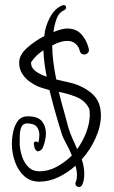

<svg xmlns="http://www.w3.org/2000/svg" viewBox="-20 -825 452 761"><path d="M293 -84Q286 -84 281.5 -89.5Q277 -95 280 -103Q283 -110 284 -116.5Q285 -123 285 -130Q285 -149 279 -168Q248 -140 211 -122.5Q174 -105 136 -105Q100 -105 75.5 -127.5Q51 -150 39 -185Q27 -220 27 -255Q27 -278 32.5 -303.5Q38 -329 51.5 -346.5Q65 -364 90 -364Q130 -364 146 -344.5Q162 -325 162 -297Q162 -271 151 -243Q147 -233 140.5 -229Q134 -225 129 -225Q125 -226 120.5 -232Q116 -238 114 -254V-256Q114 -264 123 -264Q130 -264 132 -259Q134 -267 135 -275Q136 -283 136 -290Q136 -309 126 -322Q116 -335 88 -336Q72 -336 65.5 -322.5Q59 -309 58.5 -290Q58 -271 58 -255Q59 -230 67.5 -204.5Q76 -179 93 -162.5Q110 -146 136 -146Q171 -146 204 -163.5Q237 -181 265 -209Q254 -235 240 -260.5Q226 -286 221 -307Q209 -345 197.5 -386Q186 -427 176 -468Q163 -472 150.5 -475.5Q138 -479 127 -484Q114 -490 97.5 -501.5Q81 -513 68.5 -532Q56 -551 56 -577Q56 -607 87 -635Q118 -663 156 -682V-685Q159 -720 178 -756Q197 -792 228 -804Q230 -805 232 -805Q242 -805 242 -794Q242 -789 236 -786V-785Q214 -777 204.5 -751Q195 -725 192 -698Q226 -712 246 -712Q283 -712 304 -687.5Q325 -663 332 -631Q334 -621 328 -615Q322 -609 314 -609Q299 -609 296 -624Q292 -641 279 -652Q266 -663 246 -663Q221 -663 187 -645Q187 -612 191.5 -578.5Q196 -545 203 -510Q219 -506 233 -503Q247 -500 255 -498Q307 -486 343.5 -455Q380 -424 380 -368Q380 -325 359 -278Q338 -231 304 -193Q309 -179 311.5 -164.5Q314 -150 314 -136Q314 -125 312.5 -114.5Q311 -104 306 -93Q302 -84 293 -84ZM165 -521Q160 -547 156.5 -573Q153 -599 152 -626Q121 -605 106 -582Q105 -581 104 -579.5Q103 -578 103 -576Q103 -556 121.5 -542.5Q140 -529 165 -521ZM286 -234Q309 -266 322 -301Q335 -336 336 -368Q336 -379 335 -387.5Q334 -396 328 -404Q311 -430 279.5 -442Q248 -454 213 -461Q222 -424 232.5 -387.5Q243 -351 252 -316Q258 -297 267 -276.5Q276 -256 286 -234Z"/></svg>

Font: Ruge Boogie
Style: Regular
Weight: 400
Designer: Robert E. Leuschke
Foundry: Robert E. Leuschke
Version: Version 1.010; ttfautohint (v1.8.3)